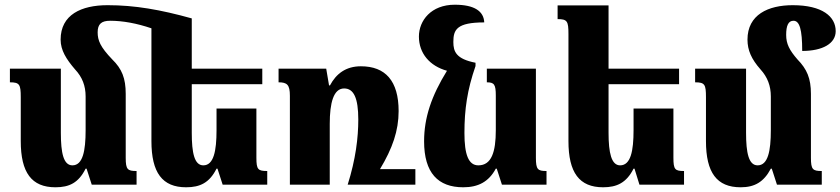

<svg xmlns="http://www.w3.org/2000/svg" viewBox="-20 -783 3563 814"><path d="M237 -615C237 -570 261 -532 298 -489C329 -456 343 -419 343 -374V-231C343 -143 331 -82 287 -82C249 -82 238 -135 238 -220V-492H22V-434C63 -434 68 -425 68 -371V-185C68 -51 114 11 215 11C274 11 313 -8 343 -68H347L369 0H559V-58C521 -58 513 -64 513 -114V-385C513 -451 497 -491 456 -531C405 -584 394 -612 394 -646C394 -681 410 -695 447 -695C501 -695 560 -684 622 -663V-185C622 -51 668 11 769 11C828 11 868 -8 898 -68H902L924 0H1113V-58C1074 -58 1067 -64 1067 -114V-323H898V-231C898 -143 886 -82 842 -82C804 -82 793 -135 793 -220V-426H1092V-492H793V-705C660 -742 552 -761 436 -761C325 -761 237 -721 237 -615Z M1510 -502C1446 -502 1405 -470 1379 -421H1375L1363 -492H1161V-434C1197 -434 1209 -424 1209 -377V0H1378V-258C1378 -347 1394 -408 1439 -408C1480 -408 1499 -367 1499 -276C1499 -199 1488 -108 1454 0H1741V-66H1591C1644 -154 1670 -229 1670 -312C1670 -440 1614 -502 1510 -502Z M1944 11C2007 11 2052 -12 2082 -68H2086L2108 0H2297V-58C2260 -58 2252 -64 2252 -114V-492H2044V-434C2075 -434 2082 -425 2082 -378V-231C2082 -139 2064 -82 2008 -82C1966 -82 1949 -128 1949 -219C1949 -320 1961 -402 1996 -503V-517C1914 -533 1902 -564 1902 -605C1902 -657 1916 -688 2033 -688C2031 -735 1992 -763 1908 -763C1808 -763 1756 -696 1756 -628C1756 -557 1802 -503 1875 -483C1809 -376 1778 -284 1778 -184C1778 -50 1837 11 1944 11Z M2835 -323H2666V-231C2666 -143 2654 -82 2609 -82C2572 -82 2560 -135 2560 -220V-426H2859V-492H2560V-760H2344V-702C2385 -702 2390 -693 2390 -639V-185C2390 -51 2436 11 2537 11C2595 11 2636 -8 2666 -68H2670L2691 0H2880V-58C2842 -58 2835 -64 2835 -114Z M3418 -114V-385C3418 -451 3401 -490 3361 -531C3327 -570 3313 -597 3313 -635C3313 -674 3322 -695 3344 -695C3370 -695 3381 -658 3381 -567C3467 -567 3523 -598 3523 -651C3523 -713 3466 -761 3341 -761C3237 -761 3149 -721 3149 -615C3149 -570 3166 -532 3204 -489C3234 -456 3248 -419 3248 -374V-231C3248 -143 3236 -82 3192 -82C3154 -82 3143 -135 3143 -220V-492H2927V-434C2968 -434 2973 -425 2973 -371V-185C2973 -51 3019 11 3120 11C3179 11 3218 -11 3248 -68H3252L3274 0H3464V-58C3426 -58 3418 -64 3418 -114Z"/></svg>

Font: Noto Serif Armenian Condensed Black
Style: Regular
Weight: 900
Width: 3
Designer: Monotype Design Team
Foundry: Monotype Imaging Inc.
Version: Version 2.008